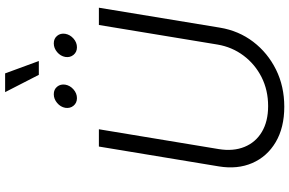

<svg xmlns="http://www.w3.org/2000/svg" viewBox="-214 -928 1152 765"><g transform="rotate(-90 362.5 -545.0)"><path d="M320.3 11.2Q237.3 11.2 179.4 -22.9Q121.6 -57.1 95.9 -116.2Q70.3 -175.3 82.5 -249.5L161.6 -727.5H230.5L151.4 -249.5Q142.1 -191.9 160.2 -147.5Q178.2 -103 220 -78.1Q261.7 -53.2 322.8 -53.2Q386.2 -53.2 438 -79.3Q489.7 -105.5 523.9 -151.1Q558.1 -196.8 567.9 -254.4L646 -727.5H714.8L635.3 -245.1Q623 -170.4 578.9 -112.5Q534.7 -54.7 468 -21.7Q401.4 11.2 320.3 11.2ZM557.1 -814.9Q538.1 -814.9 526.9 -828.6Q515.6 -842.3 518.6 -861.3Q522 -880.4 537.8 -893.8Q553.7 -907.2 572.8 -907.2Q591.8 -907.2 602.8 -893.8Q613.8 -880.4 610.8 -861.3Q607.4 -842.3 591.8 -828.6Q576.2 -814.9 557.1 -814.9ZM354.5 -814.9Q335.4 -814.9 324.2 -828.6Q313 -842.3 315.9 -861.3Q319.3 -880.4 335.2 -893.8Q351.1 -907.2 370.1 -907.2Q389.2 -907.2 400.1 -893.8Q411.1 -880.4 408.2 -861.3Q404.8 -842.3 389.2 -828.6Q373.5 -814.9 354.5 -814.9ZM447.3 -966.8 378.4 -1101.1H453.1L502.4 -966.8Z"/></g></svg>

Font: Inter 18pt Light
Style: Italic
Weight: 300
Italic angle: -9.3988°
Designer: Rasmus Andersson
Foundry: rsms
Version: Version 4.001;git-66647c0bb